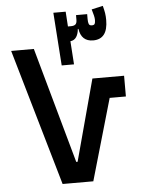

<svg xmlns="http://www.w3.org/2000/svg" viewBox="-59 -932 718 978"><g transform="rotate(-5 300.0 -443.0)"><path d="M221 0 19 -698H135L300 -106H307L419 -522H581V-416H498L378 0ZM318 -797H333Q349 -797 356.5 -803.5Q364 -810 364 -827V-851H421V-826Q421 -809 424.5 -800.5Q428 -792 440 -792Q451 -792 454.5 -798Q458 -804 458 -818Q458 -828 455 -840.5Q452 -853 446 -873L504 -886Q510 -864 512.5 -848Q515 -832 515 -813Q515 -715 440 -715Q380 -715 370 -780H367Q365 -755 354.5 -739Q344 -723 324 -721L332 -602H269L250 -873H313Z"/></g></svg>

Font: IBM Plex Sans Arabic SemiBold
Style: Regular
Weight: 600
Designer: Mike Abbink, Paul van der Laan, Pieter van Rosmalen, Wael Morcos, Khajak Apelian
Foundry: Bold Monday
Version: Version 1.1